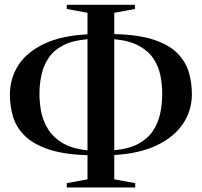

<svg xmlns="http://www.w3.org/2000/svg" viewBox="-20 -784 867 825"><path d="M267 21.5V3L356 -13.5V-117Q251 -120.5 185.2 -143.5Q119.5 -166.5 84 -203Q48.5 -239.5 35.5 -284.5Q22.5 -329.5 22.5 -376Q22.5 -448 59.5 -504.8Q96.5 -561.5 170.8 -596.2Q245 -631 356 -636.5V-729L267 -745.5V-763.5H560V-745.5L471 -729V-637.5Q577.5 -635 643.2 -612.5Q709 -590 744 -553.5Q779 -517 791.8 -472.2Q804.5 -427.5 804.5 -379.5Q804.5 -309.5 766.5 -252.5Q728.5 -195.5 654 -159.8Q579.5 -124 471 -118V-13.5L561 3V21.5ZM356 -138V-615.5Q293 -610.5 252.5 -589.8Q212 -569 189.8 -536.5Q167.5 -504 158.5 -463.8Q149.5 -423.5 149.5 -379Q149.5 -342 157.2 -302.8Q165 -263.5 186.8 -228.5Q208.5 -193.5 249.2 -169.2Q290 -145 356 -138ZM471 -138.5Q533 -144 573.2 -165.5Q613.5 -187 636.2 -220.2Q659 -253.5 668 -295Q677 -336.5 677 -381.5Q677 -421 669.2 -459.8Q661.5 -498.5 639.8 -531.5Q618 -564.5 577.2 -587Q536.5 -609.5 471 -615.5Z"/></svg>

Font: Merriweather 144pt Medium
Style: Regular
Weight: 500
Version: Version 2.100